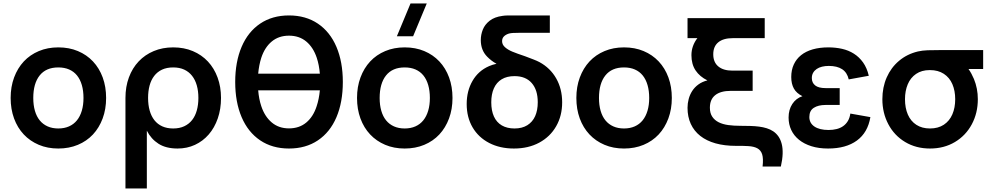

<svg xmlns="http://www.w3.org/2000/svg" viewBox="-20 -822 5589 1082"><path d="M308.5 15Q248 15 198.5 -6Q149 -27 113.8 -64.5Q78.5 -102 59.2 -154.5Q40 -207 40 -270Q40 -333 59.5 -385.5Q79 -438 114.2 -475.8Q149.5 -513.5 199 -534.2Q248.5 -555 308.5 -555Q369.5 -555 419 -534.2Q468.5 -513.5 504 -475.8Q539.5 -438 558.8 -385.5Q578 -333 578 -270Q578 -207 558.5 -154.5Q539 -102 503.8 -64.2Q468.5 -26.5 418.8 -5.8Q369 15 308.5 15ZM308.5 -98Q342.5 -98 369 -109.8Q395.5 -121.5 413.5 -143.8Q431.5 -166 441 -198Q450.5 -230 450.5 -270Q450.5 -310.5 441.2 -342.5Q432 -374.5 414 -396.8Q396 -419 369.5 -430.5Q343 -442 308.5 -442Q239.5 -442 203.5 -396.8Q167.5 -351.5 167.5 -270Q167.5 -229.5 176.8 -197.5Q186 -165.5 204 -143.5Q222 -121.5 248.2 -109.8Q274.5 -98 308.5 -98Z M687 240V-270Q687 -333.5 706.5 -386Q726 -438.5 761.5 -476Q797 -513.5 846.5 -534.2Q896 -555 956 -555Q1017 -555 1066.8 -534Q1116.5 -513 1151.8 -475.2Q1187 -437.5 1206.2 -385Q1225.5 -332.5 1225.5 -270Q1225.5 -207 1207.2 -154.5Q1189 -102 1156.2 -64.2Q1123.5 -26.5 1078.8 -5.8Q1034 15 981 15Q915.5 15 873.5 -11.8Q831.5 -38.5 807.5 -85.5V240ZM956 -98Q991.5 -98 1018.2 -110.5Q1045 -123 1062.8 -145.8Q1080.5 -168.5 1089.2 -200.2Q1098 -232 1098 -270Q1098 -309 1089 -340.8Q1080 -372.5 1062.2 -395Q1044.5 -417.5 1018 -429.8Q991.5 -442 956 -442Q919.5 -442 893 -429.5Q866.5 -417 849 -394.2Q831.5 -371.5 823 -340Q814.5 -308.5 814.5 -270Q814.5 -230.5 823.5 -198.8Q832.5 -167 850.2 -144.5Q868 -122 894.5 -110Q921 -98 956 -98Z M1608.5 15Q1514.5 15 1446 -31.2Q1377.5 -77.5 1341.5 -162.2Q1305.5 -247 1305.5 -360Q1305.5 -473 1341.5 -557.8Q1377.5 -642.5 1446 -688.8Q1514.5 -735 1608.5 -735Q1703 -735 1771.5 -688.8Q1840 -642.5 1876 -557.8Q1912 -473 1912 -360Q1912 -246 1876 -161.5Q1840 -77 1771.5 -31Q1703 15 1608.5 15ZM1782.5 -407Q1778.5 -456 1765 -496.5Q1745.5 -555 1706 -588Q1666.5 -621 1608.5 -621Q1551 -621 1511.5 -588.2Q1472 -555.5 1452.5 -496.5Q1439.5 -456 1435 -407ZM1608.5 -98.5Q1666.5 -98.5 1706 -131.5Q1745.5 -164.5 1764.5 -223.5Q1778 -264 1782.5 -313H1435Q1439 -264 1452.5 -223.5Q1472 -165 1511.5 -131.8Q1551 -98.5 1608.5 -98.5Z M2216.5 -617.5 2293.5 -802.5H2385L2308 -617.5ZM2260.5 15Q2200 15 2150.5 -6Q2101 -27 2065.8 -64.5Q2030.5 -102 2011.2 -154.5Q1992 -207 1992 -270Q1992 -333 2011.5 -385.5Q2031 -438 2066.2 -475.8Q2101.5 -513.5 2151 -534.2Q2200.5 -555 2260.5 -555Q2321.5 -555 2371 -534.2Q2420.5 -513.5 2456 -475.8Q2491.5 -438 2510.8 -385.5Q2530 -333 2530 -270Q2530 -207 2510.5 -154.5Q2491 -102 2455.8 -64.2Q2420.5 -26.5 2370.8 -5.8Q2321 15 2260.5 15ZM2260.5 -98Q2294.5 -98 2321 -109.8Q2347.5 -121.5 2365.5 -143.8Q2383.5 -166 2393 -198Q2402.5 -230 2402.5 -270Q2402.5 -310.5 2393.2 -342.5Q2384 -374.5 2366 -396.8Q2348 -419 2321.5 -430.5Q2295 -442 2260.5 -442Q2191.5 -442 2155.5 -396.8Q2119.5 -351.5 2119.5 -270Q2119.5 -229.5 2128.8 -197.5Q2138 -165.5 2156 -143.5Q2174 -121.5 2200.2 -109.8Q2226.5 -98 2260.5 -98Z M2876 15Q2797.5 15 2737 -16.2Q2676.5 -47.5 2643.2 -104.2Q2610 -161 2610 -236Q2610 -309.5 2642.8 -366.2Q2675.5 -423 2736.5 -449.5Q2756 -458 2778 -462.5Q2749 -478.5 2725.5 -502.5Q2689.5 -539 2689.5 -596Q2689.5 -626.5 2700.8 -655Q2712 -683.5 2739.2 -705Q2766.5 -726.5 2811.5 -732.5Q2823.5 -734.5 2838.8 -734.8Q2854 -735 2875 -735H3078.5V-637H2902.5Q2882.5 -637 2870.5 -636.2Q2858.5 -635.5 2848.5 -633Q2830.5 -627.5 2820 -617Q2809.5 -606.5 2809.5 -590Q2809.5 -570.5 2825.8 -556Q2842 -541.5 2867.2 -531Q2892.5 -520.5 2939 -505Q2968.5 -494.5 2987.5 -486.5Q3004.5 -480 3020 -472Q3081 -439 3114.5 -380Q3148 -321 3148 -245.5Q3148 -169.5 3114.2 -110.5Q3080.5 -51.5 3019 -18.2Q2957.5 15 2876 15ZM2879.5 -98Q2922 -98 2951.5 -116.2Q2981 -134.5 2995.8 -167.5Q3010.5 -200.5 3010.5 -246Q3010.5 -315 2976.5 -354Q2942.5 -393 2879.5 -393Q2836.5 -393 2807.2 -375.2Q2778 -357.5 2763.2 -324.2Q2748.5 -291 2748.5 -245.5Q2748.5 -198.5 2763.5 -165.5Q2778.5 -132.5 2808 -115.2Q2837.5 -98 2879.5 -98Z M3496.5 15Q3436 15 3386.5 -6Q3337 -27 3301.8 -64.5Q3266.5 -102 3247.2 -154.5Q3228 -207 3228 -270Q3228 -333 3247.5 -385.5Q3267 -438 3302.2 -475.8Q3337.5 -513.5 3387 -534.2Q3436.5 -555 3496.5 -555Q3557.5 -555 3607 -534.2Q3656.5 -513.5 3692 -475.8Q3727.5 -438 3746.8 -385.5Q3766 -333 3766 -270Q3766 -207 3746.5 -154.5Q3727 -102 3691.8 -64.2Q3656.5 -26.5 3606.8 -5.8Q3557 15 3496.5 15ZM3496.5 -98Q3530.5 -98 3557 -109.8Q3583.5 -121.5 3601.5 -143.8Q3619.5 -166 3629 -198Q3638.5 -230 3638.5 -270Q3638.5 -310.5 3629.2 -342.5Q3620 -374.5 3602 -396.8Q3584 -419 3557.5 -430.5Q3531 -442 3496.5 -442Q3427.5 -442 3391.5 -396.8Q3355.5 -351.5 3355.5 -270Q3355.5 -229.5 3364.8 -197.5Q3374 -165.5 3392 -143.5Q3410 -121.5 3436.2 -109.8Q3462.5 -98 3496.5 -98Z M4127.5 0Q4063 0 4012.2 -14.2Q3961.5 -28.5 3926.5 -56Q3891.5 -83.5 3873 -123.5Q3854.5 -163.5 3854.5 -214.5Q3854.5 -239.5 3861 -264Q3867.5 -288.5 3881 -309.5Q3894.5 -330.5 3915.8 -346Q3937 -361.5 3966.5 -369Q3923.5 -390 3900 -425Q3876.5 -460 3876.5 -511Q3876.5 -537.5 3885.2 -562Q3894 -586.5 3910 -607H3854.5V-720H4289.5V-607H4109.5Q4056.5 -607 4028 -583.8Q3999.5 -560.5 3999.5 -516Q3999.5 -471.5 4027.8 -447.8Q4056 -424 4107.5 -424H4221.5V-310H4099Q4041 -310 4010.8 -286Q3980.5 -262 3980.5 -215Q3980.5 -184.5 3993.8 -164.5Q4007 -144.5 4030 -133Q4053 -121.5 4084.2 -117.2Q4115.5 -113 4152 -113Q4181 -113 4207.5 -112.2Q4234 -111.5 4257.5 -108.5Q4281 -105.5 4301 -99.2Q4321 -93 4337.5 -82Q4354.5 -70.5 4366.8 -53Q4379 -35.5 4385.2 -11.2Q4391.5 13 4390.5 44.8Q4389.5 76.5 4380.5 116.5H4277.5Q4282.5 72 4275.2 48.2Q4268 24.5 4247.5 13.5Q4228.5 3.5 4199 1.5Q4169.5 -0.5 4127.5 0Z M4646.5 15Q4747.5 15 4809 -30Q4870.5 -75 4885 -162L4772 -182Q4768.5 -157.5 4758 -140Q4747.5 -122.5 4731.5 -111.2Q4715.5 -100 4694.8 -94.8Q4674 -89.5 4649.5 -89.5Q4598 -89.5 4569.5 -109Q4541 -128.5 4541 -162.5Q4541 -198.5 4566.3 -214.5Q4591.5 -230.5 4632 -230.5H4712V-325.5H4632Q4593 -325.5 4574 -340.5Q4555 -355.5 4555 -382Q4555 -399 4562.3 -411.8Q4569.5 -424.5 4582.3 -433.2Q4595 -442 4612.5 -446.2Q4630 -450.5 4650.5 -450.5Q4697.5 -450.5 4725.8 -432Q4754 -413.5 4763 -374.5L4876 -395Q4865.5 -439.5 4843.8 -470Q4822 -500.5 4792 -519.5Q4762 -538.5 4725.3 -546.8Q4688.5 -555 4648.5 -555Q4599 -555 4560 -543.8Q4521 -532.5 4494.3 -511Q4467.5 -489.5 4453.3 -458.5Q4439 -427.5 4439 -388Q4439 -349.5 4453.8 -323Q4468.5 -296.5 4502 -280Q4466 -268 4445 -236Q4424 -204 4424 -159.5Q4424 -121.5 4439 -89.5Q4454 -57.5 4482.8 -34.2Q4511.5 -11 4552.8 2Q4594 15 4646.5 15Z M5221 15Q5142.5 15 5081.2 -21.5Q5020 -58 4986.2 -121.8Q4952.5 -185.5 4952.5 -263Q4952.5 -330 4977 -385.8Q5001.5 -441.5 5046.8 -479.5Q5092 -517.5 5153 -532Q5176.5 -537.5 5207.5 -538.8Q5238.5 -540 5294.5 -540H5520.5V-433H5438Q5455.5 -408 5468.5 -377Q5490.5 -323.5 5490.5 -263Q5490.5 -185 5456.5 -121.5Q5422.5 -58 5361.2 -21.5Q5300 15 5221 15ZM5221 -98Q5267 -98 5299 -119.2Q5331 -140.5 5347 -177.8Q5363 -215 5363 -263Q5363 -310.5 5347 -347.8Q5331 -385 5298.8 -406Q5266.5 -427 5221 -427Q5220 -427 5219 -427Q5174 -427 5142.5 -405.5Q5111 -384 5095.5 -346.8Q5080 -309.5 5080 -263Q5080 -213.5 5096.2 -176.2Q5112.5 -139 5144.2 -118.5Q5176 -98 5221 -98Z"/></svg>

Font: Vela Sans Bd
Style: Bold
Weight: 700
Designer: Principal design: Mikhail Sharanda - project Manrope.
Design modification: Ravid Balaliev
Foundry: Mikhail Sharanda
Version: Version 1.001